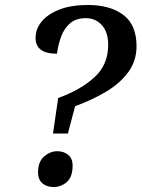

<svg xmlns="http://www.w3.org/2000/svg" viewBox="-20 -744 569 772"><path d="M214 -350Q305 -383 360 -433.5Q415 -484 415 -564Q415 -615 389.5 -643Q364 -671 325 -671Q286 -671 262.5 -651Q239 -631 226.5 -598.5Q214 -566 209 -528Q123 -528 123 -592Q123 -628 148 -658Q173 -688 220 -706Q267 -724 333 -724Q423 -724 476 -684Q529 -644 529 -558Q529 -500 496.5 -455Q464 -410 408.5 -376.5Q353 -343 282 -317L253 -207H193ZM196 8Q168 8 150.5 -7Q133 -22 133 -51Q133 -94 157.5 -115Q182 -136 210 -136Q237 -136 254.5 -121Q272 -106 272 -79Q272 -32 248.5 -12Q225 8 196 8Z"/></svg>

Font: Noto Serif Medium
Style: Italic
Weight: 500
Italic angle: -12°
Designer: Monotype Design Team
Foundry: Monotype Imaging Inc.
Version: Version 2.014; ttfautohint (v1.8.4.7-5d5b)